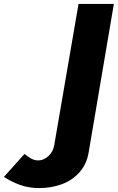

<svg xmlns="http://www.w3.org/2000/svg" viewBox="-237 -720 600 978"><path d="M-112 64 -217 181Q-183 204 -137.5 221Q-92 238 -38 238Q24 238 77.5 218.5Q131 199 168 157.5Q205 116 215 54L343 -700H163L40 15Q35 51 11.5 73.5Q-12 96 -40 97Q-60 98 -78.5 87.5Q-97 77 -112 64Z"/></svg>

Font: Jost
Style: Bold Italic
Weight: 700
Italic angle: -5°
Version: Version 3.710